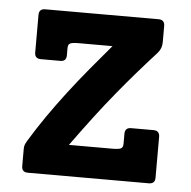

<svg xmlns="http://www.w3.org/2000/svg" viewBox="-43 -548 586 590"><g transform="rotate(5 250.5 -252.5)"><path d="M456.1 -19Q456.1 0 437 0H64Q44.9 0 44.9 -18.6V-70.8Q44.9 -79.1 46.6 -84Q48.3 -88.9 53.2 -97.2Q76.7 -136.2 104.5 -176.3Q132.3 -216.3 162.8 -256.1Q193.4 -295.9 225.6 -334.7Q257.8 -373.5 289.1 -410.2H185.5Q165 -410.2 158.4 -406.7Q151.9 -403.3 151.9 -392.1V-370.1Q151.9 -351.1 133.8 -351.1H73.2Q54.2 -351.1 54.2 -370.1V-485.8Q54.2 -504.9 73.2 -504.9H422.9Q441.9 -504.9 441.9 -485.8V-436Q441.9 -426.3 439 -418Q436 -409.7 429.2 -401.9Q399.4 -369.1 370.4 -335.7Q341.3 -302.2 311.3 -265.6Q281.2 -229 249.5 -187.3Q217.8 -145.5 182.1 -96.2H315.4Q335.9 -96.2 342.5 -99.6Q349.1 -103 349.1 -114.3V-145Q349.1 -164.1 368.2 -164.1H437Q447.3 -164.1 451.7 -158.9Q456.1 -153.8 456.1 -145Z"/></g></svg>

Font: New Telegraph
Style: Bold
Weight: 700
Designer: Frank Baranowski
Foundry: Frank Baranowski
Version: Version 3.001